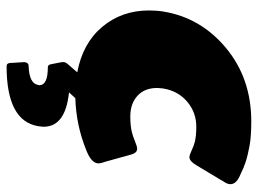

<svg xmlns="http://www.w3.org/2000/svg" viewBox="-120 -437 782 582"><g transform="rotate(90 271.0 -146.0)"><path d="M168.3 170.8Q170 158.3 179.2 158.3Q233.3 156.7 237.5 129.2Q237.5 128.3 238.3 126.7V125.8Q238.3 100 184.2 100Q176.7 100 175 91.7L169.2 62.5Q168.3 59.2 168.3 54.2V50.8Q169.2 45.8 172.5 41.7L199.2 10.8Q110.8 -5.8 61.3 -65Q11.7 -124.2 11.7 -206.7Q11.7 -230 15 -250Q33.3 -363.3 125.4 -440Q217.5 -516.7 348.3 -516.7Q369.2 -516.7 388.3 -515.4Q407.5 -514.2 422.9 -511.3Q438.3 -508.3 450.4 -505.4Q462.5 -502.5 473.3 -498.8Q484.2 -495 490 -492.5Q495.8 -490 502.5 -486.7Q509.2 -483.3 510 -483.3Q538.3 -471.7 538.3 -453.3Q538.3 -448.3 536.2 -443.3Q534.2 -438.3 530.4 -432.9Q526.7 -427.5 525.8 -425L480.8 -350Q468.3 -329.2 456.7 -329.2Q450 -329.2 436.2 -335.8Q422.5 -342.5 409.2 -345.8Q390.8 -350 364.2 -350Q320.8 -350 288.3 -322.5Q255.8 -295 248.3 -250Q246.7 -236.7 246.7 -230.8Q246.7 -193.3 270.4 -171.7Q294.2 -150 332.5 -150Q360 -150 378.3 -154.2Q392.5 -157.5 408.3 -164.2Q424.2 -170.8 430.8 -170.8Q444.2 -170.8 449.2 -150L470 -75Q475 -61.7 475 -55V-50Q471.7 -30.8 435.8 -16.7Q360 14.2 277.5 16.7L260 35.8Q364.2 46.7 364.2 112.5Q364.2 117.5 362.5 129.2Q346.7 225 180.8 225Q170.8 225 170.8 212.5Z"/></g></svg>

Font: BoonTook Mon
Style: Italic
Weight: 400
Italic angle: -9°
Designer: Sungsit Sawaiwan
Foundry: FontUni
Version: Version 3.0